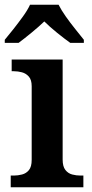

<svg xmlns="http://www.w3.org/2000/svg" viewBox="-26 -786 386 806"><path d="M19 0V-49H32Q49 -49 66.5 -53.5Q84 -58 95.5 -72Q107 -86 107 -115V-424Q107 -451 95 -464.5Q83 -478 66 -482.5Q49 -487 32 -487H23V-536H237V-116Q237 -87 248.5 -72.5Q260 -58 277 -53.5Q294 -49 312 -49H324V0ZM-6 -619Q10 -638 30.5 -664Q51 -690 70.5 -717Q90 -744 100 -766H220Q231 -744 250 -717Q269 -690 290 -664Q311 -638 326 -619V-606H269Q245 -623 213.5 -648.5Q182 -674 160 -696Q137 -674 106 -648.5Q75 -623 52 -606H-6Z"/></svg>

Font: Noto Serif Thai SemiBold
Style: Regular
Weight: 600
Designer: Monotype Design Team
Foundry: Monotype Imaging Inc.
Version: Version 2.001; ttfautohint (v1.8.4.7-5d5b)